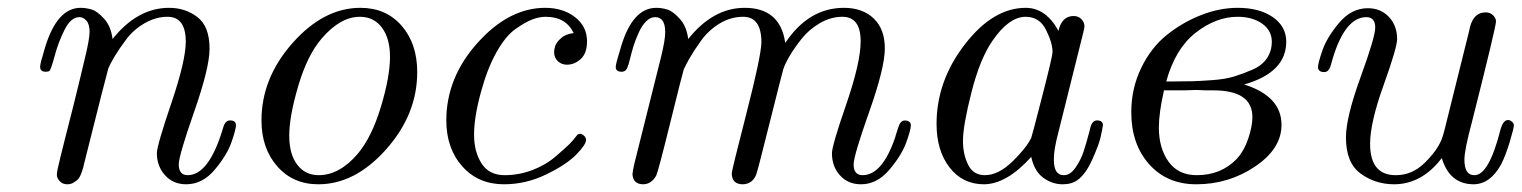

<svg xmlns="http://www.w3.org/2000/svg" viewBox="-20 -462 3907 493"><path d="M83 -291Q83 -298.8 96.2 -341.8Q127 -441.9 187 -441.9Q201.2 -441.9 215.6 -437.5Q230 -433.1 247.6 -413.6Q265.1 -394 269 -361.8Q333 -441.9 414.1 -441.9Q456.1 -441.9 487.1 -418Q518.1 -394 518.1 -336.9Q518.1 -288.1 478.5 -175Q439 -62 439 -40Q439 -12.2 461.9 -12.2Q517.1 -12.2 553.2 -134.8Q558.1 -152.8 570.8 -152.8Q585.9 -152.8 585.9 -140.1Q585.9 -130.4 574.5 -97.2Q563 -64 531.5 -26.4Q500 11.2 458 11.2Q424.8 11.2 403.8 -12Q382.8 -35.2 382.8 -68.8Q382.8 -87.9 419.9 -197Q457 -306.2 457 -355Q457 -418.9 410.2 -418.9Q380.4 -418.9 351.8 -402.6Q323.2 -386.2 304.7 -361.6Q286.1 -336.9 274.7 -317.9Q263.2 -298.8 257.8 -285.2Q253.9 -272.9 194.8 -37.1L193.8 -32.2Q191.9 -26.4 190.4 -21.7Q189 -17.1 186 -10.5Q183.1 -3.9 178.5 0Q173.8 3.9 167.5 7.6Q161.1 11.2 152.8 11.2Q140.6 11.2 133.3 3.2Q126 -4.9 126 -13.2Q126 -18.1 127.9 -27.6Q129.9 -37.1 135.5 -60.1Q141.1 -83 147.9 -109.6Q154.8 -136.2 168.5 -190.7Q182.1 -245.1 195.8 -303.2Q210 -360.4 210 -380.1Q210 -399.9 201.9 -408.9Q193.8 -418 184.1 -418Q162.1 -418 146 -386Q129.9 -354 120.4 -318.6Q110.8 -283.2 106.9 -279.8Q104 -277.8 97.2 -277.8Q83 -277.8 83 -291Z M651.4 -152.8Q651.4 -261.7 731.4 -351.8Q811.5 -441.9 905.3 -441.9Q971.2 -441.9 1011.2 -396Q1051.3 -350.1 1051.3 -276.9Q1051.3 -168 971.4 -78.4Q891.6 11.2 797.4 11.2Q732.4 11.2 691.9 -34.9Q651.4 -81.1 651.4 -152.8ZM722.7 -113.8Q722.7 -65.9 743.2 -39.1Q763.7 -12.2 798.3 -12.2Q851.6 -12.2 898.4 -66.9Q934.6 -109.9 958 -187.5Q981.4 -265.1 981.4 -315.9Q981.4 -363.8 960.4 -391.4Q939.5 -418.9 904.3 -418.9Q853.5 -418.9 805.7 -362.8Q769.5 -320.8 746.1 -242.2Q722.7 -163.6 722.7 -113.8Z M1126 -152.8Q1126 -262.7 1206.5 -352.3Q1287.1 -441.9 1379.9 -441.9Q1425.8 -441.9 1456.5 -418Q1487.3 -394 1487.3 -356Q1487.3 -325.2 1471.2 -310.5Q1455.1 -295.9 1436 -295.9Q1421.9 -295.9 1412.4 -304.9Q1402.8 -314 1402.8 -328.1Q1402.8 -335.9 1406 -345Q1409.2 -354 1421.1 -364.5Q1433.1 -375 1453.1 -377Q1433.1 -418.9 1380.9 -418.9Q1364.7 -418.9 1346.4 -411.9Q1328.1 -404.8 1303 -387Q1277.8 -369.1 1254.4 -327.1Q1231 -285.2 1214.8 -225.1Q1196.8 -159.2 1197.3 -115.2Q1197.3 -72.3 1216.6 -42.2Q1235.8 -12.2 1275.9 -12.2Q1312 -12.2 1346.4 -25.1Q1380.9 -38.1 1406.5 -60.1Q1432.1 -82 1442.1 -92Q1452.1 -102.1 1461.9 -115.2L1462.9 -116.2Q1469.7 -121.1 1477.3 -115.5Q1484.9 -109.9 1484.9 -103Q1484.9 -90.8 1459.5 -64.9Q1434.1 -39.1 1382.1 -13.9Q1330.1 11.2 1273.9 11.2Q1208 11.2 1167 -34.9Q1126 -81.1 1126 -152.8Z M1561 -290Q1561 -297.9 1574.2 -340.8Q1604 -441.9 1665 -441.9Q1679.2 -441.9 1693.6 -437.5Q1708 -433.1 1725.6 -413.6Q1743.2 -394 1747.1 -361.8Q1811 -441.9 1892.1 -441.9Q1982.9 -441.9 1996.1 -353H1997.1Q2057.1 -441.9 2147 -441.9Q2194.8 -441.9 2223.4 -414.6Q2252 -387.2 2252 -337.9Q2252 -288.1 2211.9 -175Q2171.9 -62 2171.9 -40Q2171.9 -12.2 2194.8 -12.2Q2245.6 -12.2 2278.8 -109.9Q2279.8 -114.7 2282.5 -122.3Q2285.2 -129.9 2286.1 -133.5Q2287.1 -137.2 2289.1 -141.6Q2291 -146 2293.5 -148.4Q2295.9 -150.9 2298.8 -151.9Q2305.7 -153.8 2312.3 -150.9Q2318.8 -147.9 2318.8 -140.1Q2318.8 -128.9 2306.9 -95.9Q2294.9 -63 2263.4 -25.9Q2231.9 11.2 2190.9 11.2Q2157.7 11.2 2137 -11.5Q2116.2 -34.2 2116.2 -68.8Q2116.2 -87.9 2153.1 -194.8Q2189.9 -301.8 2189.9 -356Q2189.9 -418.9 2143.1 -418.9Q2113.3 -418.9 2085.2 -402.6Q2057.1 -386.2 2038.1 -362.1Q2019 -337.9 2007.6 -318.4Q1996.1 -298.8 1991.2 -284.2Q1989.3 -278.3 1957 -149.7Q1924.8 -21 1921.9 -14.2Q1912.1 10.7 1887.2 11.2Q1859.4 11.2 1858.9 -17.1Q1858.9 -23.9 1896.5 -170.4Q1934.1 -316.9 1935.1 -353Q1935.1 -418.9 1888.2 -418.9Q1856 -418.9 1827.4 -401.4Q1798.8 -383.8 1780 -357.4Q1761.2 -331.1 1751.2 -313.5Q1741.2 -295.9 1735.8 -284.2Q1731.9 -272 1700.9 -146.5Q1669.9 -21 1665 -11.2Q1652.8 10.7 1631.8 11.2Q1606 11.2 1604 -14.2Q1604 -20 1608.9 -42L1677.2 -314.9Q1688.5 -360.8 1688 -379.9Q1688 -418 1662.1 -418Q1649.9 -418 1638.9 -407Q1627.9 -396 1619.9 -377.9Q1611.8 -359.9 1606.9 -344.5Q1602.1 -329.1 1597.7 -311Q1593.3 -293 1591.8 -291Q1587.9 -277.8 1576.2 -277.8Q1561 -277.8 1561 -290Z M2384.8 -144Q2384.8 -253.9 2457.3 -347.9Q2529.8 -441.9 2613.8 -441.9Q2665.5 -441.9 2697.8 -382.8Q2706.5 -420.9 2736.8 -420.9Q2749 -420.9 2756.8 -412.8Q2764.6 -404.8 2764.6 -394Q2764.6 -390.1 2760.7 -375L2697.8 -123Q2685.5 -77.1 2686 -51.8Q2686 -11.7 2711.9 -12.2Q2728 -12.2 2741.5 -31.5Q2754.9 -50.8 2762 -71.8Q2769 -92.8 2776.9 -123Q2778.8 -130.9 2779.8 -134.8Q2784.7 -152.8 2796.9 -152.8Q2812 -152.8 2812 -140.1Q2810.1 -127.9 2805.9 -109.4Q2801.8 -90.8 2784.9 -53Q2768.1 -15.1 2747.1 0Q2731.9 11.2 2709 11.2Q2681.2 11.2 2658.4 -5.9Q2635.7 -22.9 2627.9 -59.1Q2564.9 10.7 2506.8 11.2Q2451.7 11.2 2418.2 -32Q2384.8 -75.2 2384.8 -144ZM2452.6 -100.1Q2452.6 -65.9 2465.8 -39.1Q2479 -12.2 2508.8 -12.2Q2543 -12.2 2578.9 -46.6Q2614.7 -81.1 2627.9 -107.9Q2629.9 -112.8 2656.2 -215.3Q2682.6 -317.9 2682.6 -328.1Q2682.6 -352.1 2665.8 -385.5Q2648.9 -418.9 2613.8 -418.9Q2570.8 -418.9 2528.8 -357.9Q2496.6 -312 2474.6 -225.6Q2452.6 -139.2 2452.6 -100.1Z M2884.8 -173.8Q2884.8 -234.9 2910.2 -287.4Q2935.5 -339.8 2976.1 -372.3Q3016.6 -404.8 3064.2 -423.3Q3111.8 -441.9 3157.7 -441.9Q3213.9 -441.9 3248.3 -418Q3282.7 -394 3282.7 -355Q3282.7 -275.9 3174.8 -245.1Q3271 -214.4 3270.5 -141.1Q3270.5 -80.1 3202.6 -34.4Q3134.8 11.2 3051.8 11.2Q2976.6 11.2 2930.7 -40.3Q2884.8 -91.8 2884.8 -173.8ZM2955.6 -134.8Q2955.6 -81.5 2980.5 -46.9Q3005.4 -12.2 3052.7 -12.2Q3115.7 -12.2 3155.8 -54.2Q3174.8 -75.2 3185.3 -106.7Q3195.8 -138.2 3195.8 -161.1Q3195.8 -230 3095.7 -230H3075.7L3052.7 -231L3020.5 -230H2968.8Q2955.6 -171.9 2955.6 -134.8ZM2974.6 -252.9H2996.6Q3024.4 -252.9 3042 -253.4Q3059.6 -253.9 3093.5 -256.3Q3127.4 -258.8 3149.9 -265.9Q3172.4 -272.9 3196.5 -283.4Q3220.7 -293.9 3233.2 -312.5Q3245.6 -331.1 3245.6 -355Q3245.6 -383.8 3220.7 -401.4Q3195.8 -418.9 3157.7 -418.9Q3102.5 -418.9 3050 -377.9Q2997.6 -336.9 2974.6 -252.9Z M3364.3 -290Q3364.3 -299.8 3375.7 -333Q3387.2 -366.2 3418.7 -403.6Q3450.2 -440.9 3492.2 -440.9Q3525.4 -440.9 3546.4 -418.5Q3567.4 -396 3567.4 -361.8Q3567.4 -339.8 3532.7 -243.4Q3498 -147 3498 -92.8Q3498 -11.7 3564.5 -12.2Q3605.5 -12.2 3637.5 -43.2Q3669.4 -74.2 3681.2 -103Q3685.1 -111.8 3689.5 -129.9L3752.4 -382.8Q3760.3 -429.7 3794.4 -430.2Q3806.6 -430.2 3814 -422.6Q3821.3 -415 3821.3 -407.2Q3821.3 -393.1 3759.3 -147.9Q3740.2 -77.1 3740.2 -51.8Q3740.2 -11.7 3766.1 -12.2Q3803.2 -12.2 3833 -129.9Q3839.8 -153.8 3852.1 -153.8Q3857.9 -153.8 3862.5 -149.4Q3867.2 -145 3867.2 -140.1Q3867.2 -133.3 3856.7 -98.1Q3846.2 -63 3834.5 -40Q3806.6 10.7 3764.2 11.2Q3702.1 11.2 3682.1 -56.2Q3631.3 10.7 3560.1 11.2Q3511.2 11.2 3473.6 -16.4Q3436 -43.9 3436 -108.9Q3436 -160.6 3473.6 -263.9Q3511.2 -367.2 3511.2 -391.1Q3511.2 -418 3488.3 -418Q3430.2 -418 3397.5 -295.9Q3392.6 -276.9 3380.4 -276.9Q3364.3 -276.9 3364.3 -290Z"/></svg>

Font: CMU Classical Serif
Style: Italic
Weight: 500
Italic angle: -14.04°
Version: Version 0.7.0